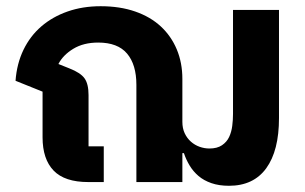

<svg xmlns="http://www.w3.org/2000/svg" viewBox="-20 -586 981 618"><path d="M717 12Q685 12 660.5 3.5Q636 -5 619 -19.5Q602 -34 590.5 -53Q579 -72 572 -93H567V0H419V-313Q419 -378 389 -413.5Q359 -449 296 -449Q249 -449 216 -429Q183 -409 168 -380L203 -366Q239 -352 252 -334Q265 -316 265 -280V-115H314V0H264Q188 0 152.5 -37Q117 -74 117 -144V-291L30 -326Q34 -381 55.5 -425.5Q77 -470 113 -501Q149 -532 197.5 -549Q246 -566 304 -566Q366 -566 415 -549Q464 -532 497.5 -501Q531 -470 549 -427Q567 -384 567 -332V-194Q567 -173 574.5 -157Q582 -141 594.5 -130Q607 -119 622.5 -113.5Q638 -108 654 -108Q679 -108 694.5 -118.5Q710 -129 717.5 -145Q725 -161 727.5 -180.5Q730 -200 730 -219V-554H878V-206Q878 -101 837 -44.5Q796 12 717 12Z"/></svg>

Font: IBM Plex Sans Thai
Style: Bold
Weight: 700
Designer: Mike Abbink, Paul van der Laan, Pieter van Rosmalen, Ben Mitchell, Mark Frömberg
Foundry: Bold Monday
Version: Version 1.2